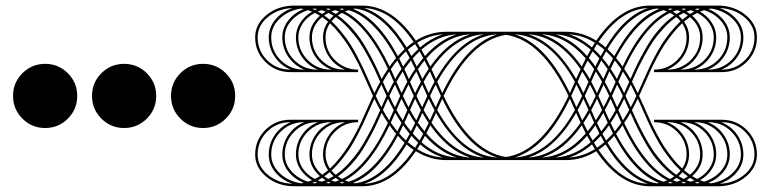

<svg xmlns="http://www.w3.org/2000/svg" viewBox="-20 -567 2745 680"><path d="M220.3 -307.7Q253.5 -274.5 253.5 -227.3Q253.5 -180.1 220.3 -146.9Q187.1 -113.6 139.9 -113.6Q92.7 -113.6 59.4 -146.9Q26.2 -180.1 26.2 -227.3Q26.2 -274.5 59.4 -307.7Q92.7 -340.9 139.9 -340.9Q187.1 -340.9 220.3 -307.7Z M500 -307.7Q533.2 -274.5 533.2 -227.3Q533.2 -180.1 500 -146.9Q466.8 -113.6 419.6 -113.6Q372.4 -113.6 339.2 -146.9Q305.9 -180.1 305.9 -227.3Q305.9 -274.5 339.2 -307.7Q372.4 -340.9 419.6 -340.9Q466.8 -340.9 500 -307.7Z M779.7 -307.7Q812.9 -274.5 812.9 -227.3Q812.9 -180.1 779.7 -146.9Q746.5 -113.6 699.3 -113.6Q652.1 -113.6 618.9 -146.9Q585.7 -180.1 585.7 -227.3Q585.7 -274.5 618.9 -307.7Q652.1 -340.9 699.3 -340.9Q746.5 -340.9 779.7 -307.7Z M1200.2 -320.4H1202.4Q1167.4 -333.9 1145.8 -365.2Q1124.1 -396.4 1124.1 -434.9Q1124.1 -465 1142 -490.4Q1126.3 -503.1 1121.1 -506.6Q1084.8 -476 1084.8 -434.9Q1084.8 -387.2 1118.4 -353.8Q1152.1 -320.4 1200.2 -320.4ZM1152.1 -320.4H1154.3Q1119.3 -333.9 1097.7 -365.2Q1076 -396.4 1076 -434.9Q1076 -479 1113.2 -511.4Q1103.6 -517 1095.3 -521.4Q1068.2 -507.4 1052.4 -484.5Q1036.7 -461.5 1036.7 -434.9Q1036.7 -387.2 1070.4 -353.8Q1104 -320.4 1152.1 -320.4ZM1104 -320.4H1106.2Q1071.2 -333.9 1049.6 -365.2Q1028 -396.4 1028 -434.9Q1028 -462.4 1043.3 -486.2Q1058.6 -510.1 1085.2 -525.8Q1083 -526.7 1080.6 -527.5Q1078.2 -528.4 1075.4 -529.5Q1072.6 -530.6 1070.8 -531Q1034.1 -519.2 1011.4 -493.2Q988.6 -467.2 988.6 -434.9Q988.6 -387.2 1022.3 -353.8Q1055.9 -320.4 1104 -320.4ZM1055.9 -320.4H1058.1Q1023.2 -333.9 1001.5 -365.2Q979.9 -396.4 979.9 -434.9Q979.9 -467.2 1000.7 -494.1Q1021.4 -521 1055.5 -535Q1053.8 -535 1050.7 -535.8Q1047.6 -536.7 1046.3 -536.7Q1000.9 -529.7 970.7 -501.1Q940.6 -472.5 940.6 -434.9Q940.6 -387.2 974.2 -353.8Q1007.9 -320.4 1055.9 -320.4ZM1007.9 -320.4H1010.1Q975.1 -333.9 953.5 -365.2Q931.8 -396.4 931.8 -434.9Q931.8 -469.4 955 -497.4Q978.1 -525.3 1016.2 -538.5Q964.2 -536.3 928.3 -506.3Q892.5 -476.4 892.5 -434.9Q892.5 -387.2 926.1 -353.8Q959.8 -320.4 1007.9 -320.4ZM1528.4 -277.1 1535.4 -261.4 1546.3 -237.3Q1629.4 -410.4 1741.3 -445.4Q1618 -437.9 1528.4 -277.1ZM1503.1 -227.3Q1513.5 -204.5 1523.2 -187.1L1527.5 -196.7L1541.5 -227.3L1527.5 -257.9L1523.2 -267.5Q1513.5 -250 1503.1 -227.3ZM1420 -55.5Q1352.7 56.4 1269.7 83.9Q1366.3 80 1444.9 -36.3Q1432.7 -44.1 1420 -55.5ZM1437.1 -86.1 1424.4 -63.4Q1433.1 -55.9 1450.2 -43.7L1461.1 -61.6Q1447.1 -74.7 1437.1 -86.1ZM1455.9 -123.3 1441.9 -94.4Q1451 -83.5 1465.9 -69.5L1479 -93.1Q1467.7 -106.2 1455.9 -123.3ZM1476 -167.4 1460.2 -132.4Q1472.9 -114.5 1483.4 -101.8L1498.3 -131.6Q1486.9 -147.7 1476 -167.4ZM1480.3 -177.4Q1490.4 -159.1 1502.6 -140.7L1518.8 -177Q1510.9 -191 1498.3 -217.2L1487.3 -193.2ZM1143.4 66.9Q1151.7 62.5 1161.3 56.8Q1154.7 51.1 1147.7 42.8Q1141.6 48.1 1128.5 57.7Q1136.4 63.4 1143.4 66.9ZM1167 76.5 1181.4 71.2Q1172.6 66 1168.7 62.9Q1160.8 68.2 1153.4 71.7Q1160.8 74.7 1167 76.5ZM1190.6 82.2Q1192.3 82.2 1195.4 81.5Q1198.4 80.9 1199.7 80.4Q1198.9 80 1196 78.9Q1193.2 77.8 1191.4 76.9L1182.3 80.9Q1187.5 81.7 1190.6 82.2ZM1103.6 80.4Q1102.7 80 1099.9 78.9Q1097 77.8 1095.3 76.9L1086.1 80.9Q1091.3 81.7 1094.4 82.2Q1095.7 82.2 1098.8 81.5Q1101.8 80.9 1103.6 80.4ZM1118.9 76.5 1133.3 71.2Q1124.6 66 1120.6 62.9Q1112.8 68.2 1105.3 71.7Q1112.8 74.7 1118.9 76.5ZM1326.5 -177Q1318.6 -191 1305.9 -217.2L1295 -193.2Q1292.8 -188.4 1282.6 -165.2Q1272.3 -142 1265.5 -127.4Q1258.7 -112.8 1245.2 -87Q1231.6 -61.2 1219.4 -42.2Q1207.2 -23.2 1189.7 -1.3Q1172.2 20.5 1154.3 37.2Q1162.2 46.8 1169.1 52Q1192.3 36.3 1214.4 12Q1236.5 -12.2 1251.3 -33.9Q1266.2 -55.5 1282.8 -86.5Q1299.4 -117.6 1307 -134Q1314.7 -150.3 1326.5 -177ZM1349.2 -227.3 1335.2 -257.9 1330.9 -267.5Q1321.2 -250 1310.8 -227.3Q1321.2 -204.5 1330.9 -187.1L1335.2 -196.7ZM1374.6 -277.5 1358.4 -313.8Q1346.2 -295.5 1336.1 -277.1L1343.1 -261.4L1354 -237.3Q1366.7 -263.5 1374.6 -277.5ZM1402.1 -323 1387.2 -352.7Q1376.7 -340 1364.1 -322.1L1379.8 -287.2Q1390.7 -306.8 1402.1 -323ZM1407.8 -331.3Q1419.6 -348.3 1430.9 -361.5L1417.8 -385.1Q1403 -371.1 1393.8 -360.1ZM1437.1 -368.4Q1447.1 -379.8 1461.1 -392.9L1450.2 -410.8Q1433.1 -398.6 1424.4 -391.2ZM1468.1 -399Q1507 -432.3 1549 -445.4Q1500.4 -442.3 1457.6 -415.6ZM1142.5 82.2Q1144.2 82.2 1147.3 81.5Q1150.3 80.9 1151.7 80.4Q1150.8 80 1147.9 78.9Q1145.1 77.8 1143.4 76.9L1134.2 80.9Q1139.4 81.7 1142.5 82.2ZM1354 -131.6Q1342.7 -147.7 1331.7 -167.4Q1317.7 -135.5 1306.4 -112.3Q1295 -89.2 1274.9 -54.2Q1254.8 -19.2 1229.7 9.4Q1204.5 38 1176.6 57.7Q1184.4 63.4 1191.4 66.9Q1280.6 24 1354 -131.6ZM1374.6 -177Q1366.7 -191 1354 -217.2L1343.1 -193.2L1336.1 -177.4Q1346.2 -159.1 1358.4 -140.7ZM1397.3 -227.3 1383.3 -257.9 1378.9 -267.5Q1369.3 -250 1358.8 -227.3Q1369.3 -204.5 1378.9 -187.1L1383.3 -196.7ZM1422.6 -277.5 1406.5 -313.8Q1394.2 -295.5 1384.2 -277.1L1391.2 -261.4L1402.1 -237.3Q1414.8 -263.5 1422.6 -277.5ZM1427.9 -287.2Q1438.8 -306.8 1450.2 -323L1435.3 -352.7Q1424.8 -340 1412.2 -322.1ZM1455.9 -331.3Q1467.7 -348.3 1479 -361.5L1465.9 -385.1Q1451 -371.1 1441.9 -360.1ZM1485.1 -368.4Q1536.3 -426.1 1597 -445.4Q1529.7 -441 1472.5 -391.2ZM1508.3 -322.1 1524 -287.2Q1597.9 -415.6 1693.2 -445.4Q1589.6 -439.2 1508.3 -322.1ZM1480.3 -277.1 1487.3 -261.4 1498.3 -237.3Q1510.9 -263.5 1518.8 -277.5L1502.6 -313.8Q1490.4 -295.5 1480.3 -277.1ZM1455 -227.3Q1465.5 -204.5 1475.1 -187.1L1479.5 -196.7L1493.4 -227.3L1479.5 -257.9L1475.1 -267.5Q1465.5 -250 1455 -227.3ZM1389 -86.1Q1317.7 47.2 1230.3 80.9Q1235.6 81.7 1238.6 82.2Q1335.2 68.2 1413 -61.6Q1399 -74.7 1389 -86.1ZM1407.8 -123.3 1393.8 -94.4Q1403 -83.5 1417.8 -69.5L1430.9 -93.1Q1419.6 -106.2 1407.8 -123.3ZM1427.9 -167.4 1412.2 -132.4Q1424.8 -114.5 1435.3 -101.8L1450.2 -131.6Q1438.8 -147.7 1427.9 -167.4ZM1432.3 -177.4Q1442.3 -159.1 1454.5 -140.7L1470.7 -177Q1462.8 -191 1450.2 -217.2L1439.2 -193.2ZM1382.9 -93.1Q1371.5 -106.2 1359.7 -123.3Q1288.5 26.2 1201.5 71.7Q1208.9 74.7 1215 76.5Q1307.3 48.1 1382.9 -93.1ZM1402.1 -131.6Q1390.7 -147.7 1379.8 -167.4L1364.1 -132.4Q1376.7 -114.5 1387.2 -101.8ZM1422.6 -177Q1414.8 -191 1402.1 -217.2L1391.2 -193.2L1384.2 -177.4Q1394.2 -159.1 1406.5 -140.7ZM1445.4 -227.3 1431.4 -257.9 1427 -267.5Q1417.4 -250 1406.9 -227.3Q1417.4 -204.5 1427 -187.1L1431.4 -196.7ZM1450.2 -237.3Q1462.8 -263.5 1470.7 -277.5L1454.5 -313.8Q1442.3 -295.5 1432.3 -277.1L1439.2 -261.4ZM1476 -287.2Q1486.9 -306.8 1498.3 -323L1483.4 -352.7Q1472.9 -340 1460.2 -322.1ZM1503.9 -331.3Q1567.3 -421.3 1645.1 -445.4Q1559.9 -440.1 1489.9 -360.1ZM1741.3 -9.2Q1629.4 -44.1 1546.3 -217.2L1535.4 -193.2L1528.4 -177.4Q1618 -16.6 1741.3 -9.2ZM1269.7 -538.5Q1352.7 -510.9 1420 -399Q1432.7 -410.4 1444.9 -418.3Q1366.3 -534.5 1269.7 -538.5ZM1169.1 -506.6Q1162.2 -501.3 1154.3 -491.7Q1172.2 -475.1 1189.7 -453.2Q1207.2 -431.4 1219.4 -412.4Q1231.6 -393.4 1245.2 -367.6Q1258.7 -341.8 1265.5 -327.1Q1272.3 -312.5 1282.6 -289.3Q1292.8 -266.2 1295 -261.4L1305.9 -237.3Q1318.6 -263.5 1326.5 -277.5Q1314.7 -304.2 1307 -320.6Q1299.4 -337 1282.8 -368Q1266.2 -399 1251.3 -420.7Q1236.5 -442.3 1214.4 -466.6Q1192.3 -490.8 1169.1 -506.6ZM1191.4 -521.4Q1184.4 -517.9 1176.6 -512.2Q1204.5 -492.6 1229.7 -463.9Q1254.8 -435.3 1274.9 -400.3Q1295 -365.4 1306.4 -342.2Q1317.7 -319.1 1331.7 -287.2Q1342.7 -306.8 1354 -323Q1280.6 -478.6 1191.4 -521.4ZM1215 -531Q1208.9 -529.3 1201.5 -526.2Q1288.5 -480.8 1359.7 -331.3Q1371.5 -348.3 1382.9 -361.5Q1307.3 -502.6 1215 -531ZM1230.3 -535.4Q1317.7 -501.7 1389 -368.4Q1399 -379.8 1413 -392.9Q1335.2 -522.7 1238.6 -536.7Q1235.6 -536.3 1230.3 -535.4ZM1693.2 -9.2Q1597.9 -38.9 1524 -167.4L1508.3 -132.4Q1589.6 -15.3 1693.2 -9.2ZM1143.4 -521.4Q1136.4 -517.9 1128.5 -512.2Q1141.6 -502.6 1147.7 -497.4Q1154.7 -505.7 1161.3 -511.4Q1151.7 -517 1143.4 -521.4ZM1167 -531Q1160.8 -529.3 1153.4 -526.2Q1160.8 -522.7 1168.7 -517.5Q1172.6 -520.5 1181.4 -525.8Q1179.2 -526.7 1176.8 -527.5Q1174.4 -528.4 1171.5 -529.5Q1168.7 -530.6 1167 -531ZM1190.6 -536.7Q1187.5 -536.3 1182.3 -535.4L1191.4 -531.5Q1192.7 -531.9 1194.1 -532.6Q1195.4 -533.2 1196.9 -533.9Q1198.4 -534.5 1199.7 -535Q1198 -535 1194.9 -535.8Q1191.9 -536.7 1190.6 -536.7ZM1549 -9.2Q1507 -22.3 1468.1 -55.5L1457.6 -38.9Q1500.4 -12.2 1549 -9.2ZM1118.9 -531Q1112.8 -529.3 1105.3 -526.2Q1112.8 -522.7 1120.6 -517.5Q1124.6 -520.5 1133.3 -525.8Q1131.1 -526.7 1128.7 -527.5Q1126.3 -528.4 1123.5 -529.5Q1120.6 -530.6 1118.9 -531ZM1103.6 -535Q1102.3 -535 1099.2 -535.8Q1096.2 -536.7 1094.4 -536.7Q1091.3 -536.3 1086.1 -535.4L1095.3 -531.5Q1096.6 -531.9 1097.9 -532.6Q1099.2 -533.2 1100.7 -533.9Q1102.3 -534.5 1103.6 -535ZM1597 -9.2Q1536.3 -28.4 1485.1 -86.1L1472.5 -63.4Q1529.7 -13.5 1597 -9.2ZM1142.5 -536.7Q1139.4 -536.3 1134.2 -535.4L1143.4 -531.5Q1144.7 -531.9 1146 -532.6Q1147.3 -533.2 1148.8 -533.9Q1150.3 -534.5 1151.7 -535Q1150.3 -535 1147.3 -535.8Q1144.2 -536.7 1142.5 -536.7ZM1645.1 -9.2Q1567.3 -33.2 1503.9 -123.3L1489.9 -94.4Q1559.9 -14.4 1645.1 -9.2ZM1202.4 -134.2H1200.2Q1152.1 -134.2 1118.4 -100.7Q1084.8 -67.3 1084.8 -19.7Q1084.8 21.4 1121.1 52Q1126.3 48.5 1142 35.8Q1124.1 10.5 1124.1 -19.7Q1124.1 -58.1 1145.8 -89.4Q1167.4 -120.6 1202.4 -134.2ZM1154.3 -134.2H1152.1Q1104 -134.2 1070.4 -100.7Q1036.7 -67.3 1036.7 -19.7Q1036.7 7 1052.4 29.9Q1068.2 52.9 1095.3 66.9Q1103.6 62.5 1113.2 56.8Q1076 24.5 1076 -19.7Q1076 -58.1 1097.7 -89.4Q1119.3 -120.6 1154.3 -134.2ZM1106.2 -134.2H1104Q1055.9 -134.2 1022.3 -100.7Q988.6 -67.3 988.6 -19.7Q988.6 12.7 1011.4 38.7Q1034.1 64.7 1070.8 76.5L1085.2 71.2Q1058.6 55.5 1043.3 31.7Q1028 7.9 1028 -19.7Q1028 -58.1 1049.6 -89.4Q1071.2 -120.6 1106.2 -134.2ZM1058.1 -134.2H1055.9Q1007.9 -134.2 974.2 -100.7Q940.6 -67.3 940.6 -19.7Q940.6 17.9 970.7 46.5Q1000.9 75.2 1046.3 82.2Q1047.6 82.2 1050.7 81.5Q1053.8 80.9 1055.5 80.4Q1021.4 66.4 1000.7 39.6Q979.9 12.7 979.9 -19.7Q979.9 -58.1 1001.5 -89.4Q1023.2 -120.6 1058.1 -134.2ZM1010.1 -134.2H1007.9Q959.8 -134.2 926.1 -100.7Q892.5 -67.3 892.5 -19.7Q892.5 21.9 928.3 51.8Q964.2 81.7 1016.2 83.9Q978.1 70.8 955 42.8Q931.8 14.9 931.8 -19.7Q931.8 -58.1 953.5 -89.4Q975.1 -120.6 1010.1 -134.2ZM2344.4 -320.4Q2392.5 -320.4 2426.1 -353.8Q2459.8 -387.2 2459.8 -434.9Q2459.8 -476 2423.5 -506.6Q2418.3 -503.1 2402.5 -490.4Q2420.5 -465 2420.5 -434.9Q2420.5 -396.4 2398.8 -365.2Q2377.2 -333.9 2342.2 -320.4ZM2392.5 -320.4Q2440.6 -320.4 2474.2 -353.8Q2507.9 -387.2 2507.9 -434.9Q2507.9 -461.5 2492.1 -484.5Q2476.4 -507.4 2449.3 -521.4Q2441 -517 2431.4 -511.4Q2468.5 -479 2468.5 -434.9Q2468.5 -396.4 2446.9 -365.2Q2425.3 -333.9 2390.3 -320.4ZM2440.6 -320.4Q2488.6 -320.4 2522.3 -353.8Q2555.9 -387.2 2555.9 -434.9Q2555.9 -467.2 2533.2 -493.2Q2510.5 -519.2 2473.8 -531L2459.4 -525.8Q2486 -510.1 2501.3 -486.2Q2516.6 -462.4 2516.6 -434.9Q2516.6 -396.4 2495 -365.2Q2473.3 -333.9 2438.4 -320.4ZM2488.6 -320.4Q2536.7 -320.4 2570.4 -353.8Q2604 -387.2 2604 -434.9Q2604 -472.5 2573.9 -501.1Q2543.7 -529.7 2498.3 -536.7Q2496.5 -536.7 2493.4 -535.8Q2490.4 -535 2489.1 -535Q2523.2 -521 2543.9 -494.1Q2564.7 -467.2 2564.7 -434.9Q2564.7 -396.4 2543.1 -365.2Q2521.4 -333.9 2486.5 -320.4ZM2536.7 -320.4Q2584.8 -320.4 2618.4 -353.8Q2652.1 -387.2 2652.1 -434.9Q2652.1 -476.4 2616.3 -506.3Q2580.4 -536.3 2528.4 -538.5Q2566.4 -525.3 2589.6 -497.4Q2612.8 -469.4 2612.8 -434.9Q2612.8 -396.4 2591.1 -365.2Q2569.5 -333.9 2534.5 -320.4ZM2016.2 -277.1Q1926.6 -437.9 1803.3 -445.4Q1915.2 -410.4 1998.3 -237.3L2009.2 -261.4ZM2041.5 -227.3Q2031 -250 2021.4 -267.5L2017 -257.9L2003.1 -227.3L2017 -196.7L2021.4 -187.1Q2031 -204.5 2041.5 -227.3ZM2124.6 -55.5Q2111.9 -44.1 2099.7 -36.3Q2178.3 80 2274.9 83.9Q2191.9 56.4 2124.6 -55.5ZM2107.5 -86.1Q2097.5 -74.7 2083.5 -61.6L2094.4 -43.7Q2111.5 -55.9 2120.2 -63.4ZM2088.7 -123.3Q2076.9 -106.2 2065.6 -93.1L2078.7 -69.5Q2093.5 -83.5 2102.7 -94.4ZM2068.6 -167.4Q2057.7 -147.7 2046.3 -131.6L2061.2 -101.8Q2071.7 -114.5 2084.4 -132.4ZM2064.2 -177.4 2057.3 -193.2 2046.3 -217.2Q2033.7 -191 2025.8 -177L2042 -140.7Q2054.2 -159.1 2064.2 -177.4ZM2401.2 66.9Q2408.2 63.4 2416.1 57.7Q2403 48.1 2396.9 42.8Q2389.9 51.1 2383.3 56.8Q2392.9 62.5 2401.2 66.9ZM2377.6 76.5Q2383.7 74.7 2391.2 71.7Q2383.7 68.2 2375.9 62.9Q2371.9 66 2363.2 71.2ZM2354 82.2Q2357.1 81.7 2362.3 80.9L2353.1 76.9Q2351.8 77.8 2348.8 78.9Q2345.7 80 2344.8 80.4Q2346.2 80.9 2349.2 81.5Q2352.3 82.2 2354 82.2ZM2441 80.4Q2442.3 80.9 2445.4 81.5Q2448.4 82.2 2450.2 82.2Q2453.2 81.7 2458.5 80.9L2449.3 76.9Q2448 77.8 2444.9 78.9Q2441.9 80 2441 80.4ZM2425.7 76.5Q2431.8 74.7 2439.2 71.7Q2431.8 68.2 2424 62.9Q2420 66 2411.3 71.2ZM2218.1 -177Q2229.9 -150.3 2237.5 -134Q2245.2 -117.6 2261.8 -86.5Q2278.4 -55.5 2293.3 -33.9Q2308.1 -12.2 2330.2 12Q2352.3 36.3 2375.4 52Q2382.4 46.8 2390.3 37.2Q2372.4 20.5 2354.9 -1.3Q2337.4 -23.2 2325.2 -42.2Q2312.9 -61.2 2299.4 -87Q2285.8 -112.8 2279.1 -127.4Q2272.3 -142 2262 -165.2Q2251.7 -188.4 2249.6 -193.2L2238.6 -217.2Q2226 -191 2218.1 -177ZM2195.4 -227.3 2209.4 -196.7 2213.7 -187.1Q2223.3 -204.5 2233.8 -227.3Q2223.3 -250 2213.7 -267.5L2209.4 -257.9ZM2170 -277.5Q2177.9 -263.5 2190.6 -237.3L2201.5 -261.4L2208.5 -277.1Q2198.4 -295.5 2186.2 -313.8ZM2142.5 -323Q2153.8 -306.8 2164.8 -287.2L2180.5 -322.1Q2167.8 -340 2157.3 -352.7ZM2136.8 -331.3 2150.8 -360.1Q2141.6 -371.1 2126.7 -385.1L2113.6 -361.5Q2125 -348.3 2136.8 -331.3ZM2107.5 -368.4 2120.2 -391.2Q2111.5 -398.6 2094.4 -410.8L2083.5 -392.9Q2097.5 -379.8 2107.5 -368.4ZM2076.5 -399 2087 -415.6Q2044.1 -442.3 1995.6 -445.4Q2037.6 -432.3 2076.5 -399ZM2402.1 82.2Q2405.2 81.7 2410.4 80.9L2401.2 76.9Q2399.9 77.8 2396.9 78.9Q2393.8 80 2392.9 80.4Q2394.2 80.9 2397.3 81.5Q2400.3 82.2 2402.1 82.2ZM2190.6 -131.6Q2264 24 2353.1 66.9Q2360.1 63.4 2368 57.7Q2340 38 2314.9 9.4Q2289.8 -19.2 2269.7 -54.2Q2249.6 -89.2 2238.2 -112.3Q2226.8 -135.5 2212.8 -167.4Q2201.9 -147.7 2190.6 -131.6ZM2170 -177 2186.2 -140.7Q2198.4 -159.1 2208.5 -177.4L2201.5 -193.2L2190.6 -217.2Q2177.9 -191 2170 -177ZM2147.3 -227.3 2161.3 -196.7 2165.6 -187.1Q2175.3 -204.5 2185.8 -227.3Q2175.3 -250 2165.6 -267.5L2161.3 -257.9ZM2121.9 -277.5Q2129.8 -263.5 2142.5 -237.3L2153.4 -261.4L2160.4 -277.1Q2150.3 -295.5 2138.1 -313.8ZM2116.7 -287.2 2132.4 -322.1Q2119.8 -340 2109.3 -352.7L2094.4 -323Q2105.8 -306.8 2116.7 -287.2ZM2088.7 -331.3 2102.7 -360.1Q2093.5 -371.1 2078.7 -385.1L2065.6 -361.5Q2076.9 -348.3 2088.7 -331.3ZM2059.4 -368.4 2072.1 -391.2Q2014.9 -441 1947.6 -445.4Q2008.3 -426.1 2059.4 -368.4ZM2036.3 -322.1Q1955 -439.2 1851.4 -445.4Q1946.7 -415.6 2020.5 -287.2ZM2064.2 -277.1Q2054.2 -295.5 2042 -313.8L2025.8 -277.5Q2033.7 -263.5 2046.3 -237.3L2057.3 -261.4ZM2089.6 -227.3Q2079.1 -250 2069.5 -267.5L2065.1 -257.9L2051.1 -227.3L2065.1 -196.7L2069.5 -187.1Q2079.1 -204.5 2089.6 -227.3ZM2155.6 -86.1Q2145.5 -74.7 2131.6 -61.6Q2209.4 68.2 2305.9 82.2Q2309 81.7 2314.2 80.9Q2226.8 47.2 2155.6 -86.1ZM2136.8 -123.3Q2125 -106.2 2113.6 -93.1L2126.7 -69.5Q2141.6 -83.5 2150.8 -94.4ZM2116.7 -167.4Q2105.8 -147.7 2094.4 -131.6L2109.3 -101.8Q2119.8 -114.5 2132.4 -132.4ZM2112.3 -177.4 2105.3 -193.2 2094.4 -217.2Q2081.7 -191 2073.9 -177L2090 -140.7Q2102.3 -159.1 2112.3 -177.4ZM2161.7 -93.1Q2237.3 48.1 2329.5 76.5Q2335.7 74.7 2343.1 71.7Q2256.1 26.2 2184.9 -123.3Q2173.1 -106.2 2161.7 -93.1ZM2142.5 -131.6 2157.3 -101.8Q2167.8 -114.5 2180.5 -132.4L2164.8 -167.4Q2153.8 -147.7 2142.5 -131.6ZM2121.9 -177 2138.1 -140.7Q2150.3 -159.1 2160.4 -177.4L2153.4 -193.2L2142.5 -217.2Q2129.8 -191 2121.9 -177ZM2099.2 -227.3 2113.2 -196.7 2117.6 -187.1Q2127.2 -204.5 2137.7 -227.3Q2127.2 -250 2117.6 -267.5L2113.2 -257.9ZM2094.4 -237.3 2105.3 -261.4 2112.3 -277.1Q2102.3 -295.5 2090 -313.8L2073.9 -277.5Q2081.7 -263.5 2094.4 -237.3ZM2068.6 -287.2 2084.4 -322.1Q2071.7 -340 2061.2 -352.7L2046.3 -323Q2057.7 -306.8 2068.6 -287.2ZM2040.6 -331.3 2054.6 -360.1Q1984.7 -440.1 1899.5 -445.4Q1977.3 -421.3 2040.6 -331.3ZM1803.3 -9.2Q1926.6 -16.6 2016.2 -177.4L2009.2 -193.2L1998.3 -217.2Q1915.2 -44.1 1803.3 -9.2ZM2274.9 -538.5Q2178.3 -534.5 2099.7 -418.3Q2111.9 -410.4 2124.6 -399Q2191.9 -510.9 2274.9 -538.5ZM2375.4 -506.6Q2352.3 -490.8 2330.2 -466.6Q2308.1 -442.3 2293.3 -420.7Q2278.4 -399 2261.8 -368Q2245.2 -337 2237.5 -320.6Q2229.9 -304.2 2218.1 -277.5Q2226 -263.5 2238.6 -237.3L2249.6 -261.4Q2251.7 -266.2 2262 -289.3Q2272.3 -312.5 2279.1 -327.1Q2285.8 -341.8 2299.4 -367.6Q2312.9 -393.4 2325.2 -412.4Q2337.4 -431.4 2354.9 -453.2Q2372.4 -475.1 2390.3 -491.7Q2382.4 -501.3 2375.4 -506.6ZM2353.1 -521.4Q2264 -478.6 2190.6 -323Q2201.9 -306.8 2212.8 -287.2Q2226.8 -319.1 2238.2 -342.2Q2249.6 -365.4 2269.7 -400.3Q2289.8 -435.3 2314.9 -463.9Q2340 -492.6 2368 -512.2Q2360.1 -517.9 2353.1 -521.4ZM2329.5 -531Q2237.3 -502.6 2161.7 -361.5Q2173.1 -348.3 2184.9 -331.3Q2256.1 -480.8 2343.1 -526.2Q2335.7 -529.3 2329.5 -531ZM2314.2 -535.4Q2309 -536.3 2305.9 -536.7Q2209.4 -522.7 2131.6 -392.9Q2145.5 -379.8 2155.6 -368.4Q2226.8 -501.7 2314.2 -535.4ZM1851.4 -9.2Q1955 -15.3 2036.3 -132.4L2020.5 -167.4Q1946.7 -38.9 1851.4 -9.2ZM2401.2 -521.4Q2392.9 -517 2383.3 -511.4Q2389.9 -505.7 2396.9 -497.4Q2403 -502.6 2416.1 -512.2Q2408.2 -517.9 2401.2 -521.4ZM2377.6 -531 2363.2 -525.8Q2371.9 -520.5 2375.9 -517.5Q2383.7 -522.7 2391.2 -526.2Q2383.7 -529.3 2377.6 -531ZM2354 -536.7Q2352.3 -536.7 2349.2 -535.8Q2346.2 -535 2344.8 -535Q2345.7 -534.5 2348.8 -533.4Q2351.8 -532.3 2353.1 -531.5L2362.3 -535.4Q2357.1 -536.3 2354 -536.7ZM1995.6 -9.2Q2044.1 -12.2 2087 -38.9L2076.5 -55.5Q2037.6 -22.3 1995.6 -9.2ZM2425.7 -531 2411.3 -525.8Q2420 -520.5 2424 -517.5Q2431.8 -522.7 2439.2 -526.2Q2431.8 -529.3 2425.7 -531ZM2441 -535Q2441.9 -534.5 2444.9 -533.4Q2448 -532.3 2449.3 -531.5L2458.5 -535.4Q2453.2 -536.3 2450.2 -536.7Q2448.4 -536.7 2445.4 -535.8Q2442.3 -535 2441 -535ZM1947.6 -9.2Q2014.9 -13.5 2072.1 -63.4L2059.4 -86.1Q2008.3 -28.4 1947.6 -9.2ZM2402.1 -536.7Q2400.3 -536.7 2397.3 -535.8Q2394.2 -535 2392.9 -535Q2393.8 -534.5 2396.9 -533.4Q2399.9 -532.3 2401.2 -531.5L2410.4 -535.4Q2405.2 -536.3 2402.1 -536.7ZM1899.5 -9.2Q1984.7 -14.4 2054.6 -94.4L2040.6 -123.3Q1977.3 -33.2 1899.5 -9.2ZM2342.2 -134.2Q2377.2 -120.6 2398.8 -89.4Q2420.5 -58.1 2420.5 -19.7Q2420.5 10.5 2402.5 35.8Q2418.3 48.5 2423.5 52Q2459.8 21.4 2459.8 -19.7Q2459.8 -67.3 2426.1 -100.7Q2392.5 -134.2 2344.4 -134.2ZM2390.3 -134.2Q2425.3 -120.6 2446.9 -89.4Q2468.5 -58.1 2468.5 -19.7Q2468.5 24.5 2431.4 56.8Q2441 62.5 2449.3 66.9Q2476.4 52.9 2492.1 29.9Q2507.9 7 2507.9 -19.7Q2507.9 -67.3 2474.2 -100.7Q2440.6 -134.2 2392.5 -134.2ZM2438.4 -134.2Q2473.3 -120.6 2495 -89.4Q2516.6 -58.1 2516.6 -19.7Q2516.6 7.9 2501.3 31.7Q2486 55.5 2459.4 71.2L2473.8 76.5Q2510.5 64.7 2533.2 38.7Q2555.9 12.7 2555.9 -19.7Q2555.9 -67.3 2522.3 -100.7Q2488.6 -134.2 2440.6 -134.2ZM2486.5 -134.2Q2521.4 -120.6 2543.1 -89.4Q2564.7 -58.1 2564.7 -19.7Q2564.7 12.7 2543.9 39.6Q2523.2 66.4 2489.1 80.4Q2490.4 80.9 2493.4 81.5Q2496.5 82.2 2498.3 82.2Q2543.7 75.2 2573.9 46.5Q2604 17.9 2604 -19.7Q2604 -67.3 2570.4 -100.7Q2536.7 -134.2 2488.6 -134.2ZM2534.5 -134.2Q2569.5 -120.6 2591.1 -89.4Q2612.8 -58.1 2612.8 -19.7Q2612.8 14.9 2589.6 42.8Q2566.4 70.8 2528.4 83.9Q2580.4 81.7 2616.3 51.8Q2652.1 21.9 2652.1 -19.7Q2652.1 -67.3 2618.4 -100.7Q2584.8 -134.2 2536.7 -134.2ZM1560.3 0Q1503.5 0 1452.8 -31.5Q1368.4 92.7 1262.7 92.7H1022.3Q965 92.7 924.4 59.7Q883.7 26.7 883.7 -19.7Q883.7 -70.8 920 -106.9Q956.3 -142.9 1007.9 -142.9H1248.3V-134.2Q1200.2 -134.2 1166.5 -100.7Q1132.9 -67.3 1132.9 -19.7Q1132.9 7 1148.6 30.2Q1166.1 14 1183.1 -7.6Q1200.2 -29.3 1211.8 -47Q1223.3 -64.7 1237.5 -91.3Q1251.7 -118 1257.4 -130.5Q1263.1 -142.9 1274.7 -168.7Q1286.3 -194.5 1287.2 -196.7L1301.1 -227.3L1287.2 -257.9Q1286.3 -260.1 1274.7 -285.8Q1263.1 -311.6 1257.4 -324.1Q1251.7 -336.5 1237.5 -363.2Q1223.3 -389.9 1211.8 -407.6Q1200.2 -425.3 1183.1 -446.9Q1166.1 -468.5 1148.6 -484.7Q1132.9 -461.5 1132.9 -434.9Q1132.9 -387.2 1166.5 -353.8Q1200.2 -320.4 1248.3 -320.4V-311.6H1007.9Q956.3 -311.6 920 -347.7Q883.7 -383.7 883.7 -434.9Q883.7 -481.2 924.4 -514.2Q965 -547.2 1022.3 -547.2H1262.7Q1368.4 -547.2 1452.8 -423.1Q1503.5 -454.5 1560.3 -454.5H1984.3Q2041.1 -454.5 2091.8 -423.1Q2176.1 -547.2 2281.9 -547.2H2522.3Q2579.5 -547.2 2620.2 -514.2Q2660.8 -481.2 2660.8 -434.9Q2660.8 -383.7 2624.6 -347.7Q2588.3 -311.6 2536.7 -311.6H2296.3V-320.4Q2344.4 -320.4 2378.1 -353.8Q2411.7 -387.2 2411.7 -434.9Q2411.7 -461.5 2396 -484.7Q2378.5 -468.5 2361.5 -446.9Q2344.4 -425.3 2332.8 -407.6Q2321.2 -389.9 2307 -363.2Q2292.8 -336.5 2287.2 -324.1Q2281.5 -311.6 2269.9 -285.8Q2258.3 -260.1 2257.4 -257.9L2243.4 -227.3L2257.4 -196.7Q2258.3 -194.5 2269.9 -168.7Q2281.5 -142.9 2287.2 -130.5Q2292.8 -118 2307 -91.3Q2321.2 -64.7 2332.8 -47Q2344.4 -29.3 2361.5 -7.6Q2378.5 14 2396 30.2Q2411.7 7 2411.7 -19.7Q2411.7 -67.3 2378.1 -100.7Q2344.4 -134.2 2296.3 -134.2V-142.9H2536.7Q2588.3 -142.9 2624.6 -106.9Q2660.8 -70.8 2660.8 -19.7Q2660.8 26.7 2620.2 59.7Q2579.5 92.7 2522.3 92.7H2281.9Q2176.1 92.7 2091.8 -31.5Q2041.1 0 1984.3 0ZM1772.3 -443.6Q1644.7 -424.4 1551.1 -227.3Q1644.7 -30.2 1772.3 -10.9Q1899.9 -30.2 1993.4 -227.3Q1899.9 -424.4 1772.3 -443.6Z"/></svg>

Font: FoglihtenBPS01
Style: Regular
Weight: 500
Version: Version 0.75